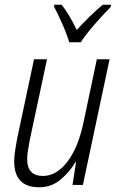

<svg xmlns="http://www.w3.org/2000/svg" viewBox="-20 -783 499 813"><path d="M146 10Q198 10 237 -23Q276 -56 299 -96H302L287 0H331L444 -532H390L333 -262Q310 -155 264 -96.5Q218 -38 162 -38Q95 -38 95 -109Q95 -126 98.5 -147Q102 -168 106 -190L179 -532H124L52 -193Q48 -170 44 -145Q40 -120 40 -101Q40 10 146 10ZM273 -604H322Q343 -637 382.5 -682Q422 -727 449 -754L450 -763H415Q359 -716 305 -656Q275 -719 241 -763H210L209 -754Q224 -727 244 -681.5Q264 -636 273 -604Z"/></svg>

Font: Noto Sans Display SemiCondensed Light
Style: Italic
Weight: 300
Width: 4
Italic angle: -12°
Designer: Monotype Design Team
Foundry: Monotype Imaging Inc.
Version: Version 1.900